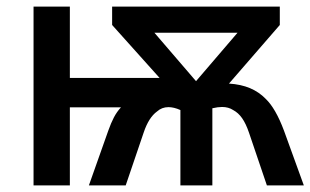

<svg xmlns="http://www.w3.org/2000/svg" viewBox="-20 -561 939 581"><path d="M81.5 -541H191.4V-325.2H462.9L319.3 -485.4V-541H826.7V-485.4L672.9 -308.1Q709.5 -305.7 736.6 -294.2Q763.7 -282.7 783.7 -262.2Q814 -233.4 839.4 -165.5L899.4 0H787.6L733.4 -159.7Q724.1 -187 712.6 -203.4Q701.2 -219.7 685.5 -228Q671.4 -237.3 651.9 -237.3Q639.6 -237.3 622.6 -233.4V0H525.9V-228Q506.3 -236.8 489.7 -236.8Q469.7 -236.8 455.1 -223.6Q430.2 -205.6 415 -160.6L360.4 0H249L307.6 -165.5Q315.9 -189 324.7 -205.8Q333.5 -222.7 346.2 -236.3H191.4V0H81.5ZM698.7 -461.9H447.3L573.2 -315.4Z"/></svg>

Font: Viking Open Sans Light
Style: Bold
Weight: 600
Foundry: Ascender Corporation
Version: Version 2.001